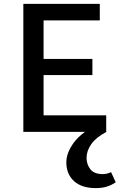

<svg xmlns="http://www.w3.org/2000/svg" viewBox="-20 -678 619 987"><path d="M526 0H100V-658H493V-573H204V-85H526ZM134 -292V-375H455V-292ZM472 289Q400 289 360.5 253Q321 217 321 157Q321 106 361.5 52.5Q402 -1 493 -44L527 0Q474 28 449.5 62.5Q425 97 425 134Q425 167 444.5 192Q464 217 508 217Q519 217 530 214.5Q541 212 551 207L575 259Q553 274 528.5 281.5Q504 289 472 289Z"/></svg>

Font: Ysabeau SemiBold
Style: Regular
Weight: 600
Designer: Christian Thalmann (Catharsis Fonts)
Version: Version 2.000;gftools[0.9.27.dev2+g8671c4b]